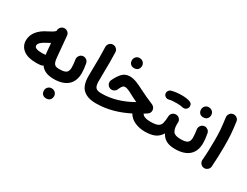

<svg xmlns="http://www.w3.org/2000/svg" viewBox="-83 -1281 2814 2186"><g transform="rotate(30 1324.0 -188.0)"><path d="M43.9 -182.1C43.9 -132.8 63 -93.3 101.1 -63C138.7 -32.2 196.3 -17.1 273.9 -17.1C289.1 -17.1 313 -18.1 332.5 -20.5C343.3 -22 353 -26.4 361.8 -32.7C395 15.6 450.2 42.5 536.6 42.5H537.1C555.2 42.5 570.3 36.1 583 23.9C595.2 11.2 601.6 -3.9 601.6 -22C601.6 -40 595.2 -55.2 583 -67.9C570.3 -80.6 555.2 -86.9 537.1 -86.9H536.6C478 -86.9 456.1 -100.1 447.3 -189.5L422.9 -460.4C421.4 -478.5 414.1 -492.7 400.9 -503.9C387.7 -514.6 374 -520 358.9 -520C356.9 -520 355 -520 352.5 -519.5C335 -518.1 320.8 -510.7 309.6 -498C298.3 -484.9 293 -471.2 293 -456.5C293 -454.1 293 -452.1 293.5 -450.2C287.6 -440.9 276.4 -431.6 259.8 -421.4C243.2 -411.1 226.1 -401.9 208 -393.1C106.4 -344.7 43.9 -272 43.9 -182.1ZM174.3 -189.5C174.3 -220.2 211.4 -249 263.7 -274.9C279.3 -282.7 293.9 -290.5 307.1 -298.3L317.9 -177.7C318.8 -168 319.8 -158.7 321.3 -149.9C318.8 -149.9 316.9 -149.9 314.5 -149.4C300.3 -147.5 283.2 -146.5 273.9 -146.5C205.1 -146.5 174.3 -161.6 174.3 -189.5Z M472.7 -22C472.7 -3.9 479 11.2 491.2 23.9C503.9 36.1 519 42.5 537.1 42.5C696.8 42.5 782.2 -35.6 782.2 -173.8C782.2 -206.5 778.8 -247.6 769.5 -294.9C766.6 -312.5 758.8 -326.2 746.1 -336.4C733.4 -346.2 720.2 -351.1 706.5 -351.1C703.1 -351.1 700.2 -350.6 696.8 -350.1C679.2 -347.7 665.5 -340.3 655.8 -327.1C645.5 -314 640.6 -300.3 640.6 -286.1C640.6 -283.2 640.6 -280.3 641.1 -277.3C647.5 -237.8 650.9 -199.2 650.9 -174.3C650.9 -140.1 642.1 -117.2 625 -105C607.9 -92.8 578.6 -86.9 537.1 -86.9C519 -86.9 503.9 -80.6 491.2 -67.9C479 -55.2 472.7 -40 472.7 -22ZM506.8 209.5C506.8 220.2 508.3 230 511.7 238.8C519.5 258.8 536.6 277.3 573.2 277.3C626.5 277.3 640.6 236.3 640.6 210C640.6 198.7 637.2 187 630.4 175.3C619.1 158.2 600.1 145 572.8 145C553.7 145 537.6 151.9 525.4 165C513.2 178.2 506.8 192.9 506.8 209.5Z M864.3 -185.5C864.3 -103 883.8 -44.4 922.9 -9.8C961.9 25.4 1017.6 42.5 1090.3 42.5H1090.8C1108.9 42.5 1124 36.1 1136.7 23.9C1148.9 11.2 1155.3 -3.9 1155.3 -22C1155.3 -40 1148.9 -55.2 1136.7 -67.9C1124 -80.6 1108.9 -86.9 1090.8 -86.9H1090.3C1052.7 -86.9 1027.3 -94.2 1014.2 -109.4C1001 -124 994.1 -149.9 994.1 -187.5C994.1 -317.9 996.6 -394 996.6 -437C996.6 -479.5 995.6 -524.4 994.1 -572.3C993.7 -590.3 986.8 -605 973.6 -617.2C960.4 -628.9 945.8 -634.8 929.2 -634.8H926.3C908.7 -634.3 894 -627.4 882.3 -614.3C870.1 -601.1 864.3 -585.4 864.3 -568.4V-566.9C866.2 -522.5 867.2 -480.5 867.2 -441.4V-402.8C866.7 -379.9 866.2 -348.6 865.7 -309.1C864.7 -269 864.3 -228 864.3 -185.5Z M1277.8 -418C1236.3 -418 1203.6 -404.8 1178.7 -377.9C1153.8 -351.1 1131.3 -316.4 1111.3 -273.9C1106.9 -264.6 1105 -255.4 1105 -246.1C1105 -232.9 1110.4 -207.5 1134.3 -191.9C1145 -185.1 1156.2 -181.6 1167.5 -181.6C1168.9 -181.6 1173.8 -182.1 1181.2 -182.6C1188.5 -183.1 1197.3 -187 1207.5 -194.3C1217.8 -201.2 1224.6 -209 1228 -218.3C1249 -267.6 1262.2 -286.1 1290 -286.1C1314.9 -286.1 1347.2 -270.5 1392.6 -245.6C1420.4 -230.5 1450.7 -215.8 1484.4 -200.2C1353.5 -126 1224.1 -86.9 1090.8 -86.9C1072.8 -86.9 1057.6 -80.6 1044.9 -67.4C1032.2 -54.2 1025.9 -39.1 1025.9 -22C1025.9 -4.9 1032.2 10.3 1044.9 23.4C1057.6 36.1 1072.8 42.5 1090.8 42.5C1239.3 42.5 1375.5 2.4 1509.8 -65.4C1530.8 -28.8 1562 -2 1602.5 16.1C1643.1 33.7 1687 42.5 1735.4 42.5H1735.8C1753.9 42.5 1769 36.1 1781.7 23.9C1793.9 11.2 1800.3 -3.9 1800.3 -22C1800.3 -40 1793.9 -55.2 1781.7 -67.9C1769 -80.6 1753.9 -86.9 1735.8 -86.9H1735.4C1672.4 -86.9 1637.2 -100.6 1622.1 -128.4C1634.8 -136.7 1647.9 -145 1661.1 -153.3C1681.2 -165.5 1691.4 -184.1 1691.4 -208C1691.4 -232.9 1675.3 -257.8 1652.3 -267.6C1580.1 -298.3 1523.4 -323.7 1477.1 -347.7C1442.4 -365.7 1408.2 -382.3 1374.5 -396.5C1340.8 -410.6 1308.6 -418 1277.8 -418ZM1202.1 -589.8C1202.1 -579.1 1203.6 -569.3 1207 -560.5C1214.8 -540.5 1231.9 -522 1268.6 -522C1321.8 -522 1335.9 -563 1335.9 -589.4C1335.9 -600.6 1332.5 -612.3 1325.7 -624C1314.5 -641.1 1295.4 -654.3 1268.1 -654.3C1249 -654.3 1232.9 -647.9 1220.7 -634.8C1208.5 -621.6 1202.1 -606.4 1202.1 -589.8Z M1670.9 -22C1670.9 -3.9 1677.2 11.2 1689.9 23.9C1702.6 36.1 1717.8 42.5 1735.8 42.5C1784.2 42.5 1825.7 35.6 1859.4 22C1893.1 8.3 1921.9 -17.1 1945.3 -54.7C1981 15.6 2043 42.5 2131.3 42.5H2131.8C2149.9 42.5 2165 36.1 2177.7 23.9C2189.9 11.2 2196.3 -3.9 2196.3 -22C2196.3 -40 2189.9 -55.2 2177.7 -67.9C2165 -80.6 2149.9 -86.9 2131.8 -86.9H2131.3C2081.1 -86.9 2048.8 -97.2 2033.7 -118.2C2018.6 -138.7 2010.7 -169.9 2010.7 -211.9C2010.7 -219.2 2010.7 -227.1 2011.2 -235.4C2011.7 -237.3 2011.7 -239.3 2011.7 -241.7C2011.7 -256.3 2006.3 -270 1995.1 -283.2C1983.9 -295.9 1969.2 -302.7 1951.2 -304.2H1946.8C1930.7 -304.2 1916.5 -298.8 1903.3 -288.6C1890.1 -277.8 1882.8 -262.7 1881.3 -242.7C1879.9 -203.6 1876.5 -172.9 1870.1 -150.4C1863.8 -127.4 1850.1 -111.3 1830.1 -101.6C1810.1 -91.8 1778.3 -86.9 1735.8 -86.9C1717.8 -86.9 1702.6 -80.6 1689.9 -67.9C1677.2 -55.2 1670.9 -40 1670.9 -22ZM1725.1 -445.8C1733.4 -418.9 1758.3 -408.2 1775.9 -408.2C1780.3 -408.2 1785.2 -408.7 1790 -410.2C1813 -417.5 1851.1 -419.9 1895.5 -419.9C1924.3 -419.9 1949.2 -417 1970.7 -411.6C1975.1 -410.6 1979.5 -410.2 1983.9 -410.2C1996.1 -410.2 2014.2 -413.6 2028.3 -433.6C2034.7 -442.4 2037.6 -451.7 2037.6 -461.9C2037.6 -466.3 2036.6 -473.6 2034.2 -483.4C2031.7 -493.2 2023.4 -502 2009.3 -509.8C1982.4 -521 1942.9 -527.3 1895.5 -527.3C1848.6 -527.3 1797.4 -521.5 1760.7 -510.3C1732.9 -501 1723.1 -476.6 1723.1 -459.5C1723.1 -455.1 1723.6 -450.2 1725.1 -445.8Z M2067.4 -22C2067.4 -3.9 2073.7 11.2 2085.9 23.9C2098.6 36.1 2113.8 42.5 2131.8 42.5C2291.5 42.5 2377 -35.6 2377 -173.8C2377 -206.5 2373.5 -247.6 2364.3 -294.9C2361.3 -312.5 2353.5 -326.2 2340.8 -336.4C2328.1 -346.2 2314.9 -351.1 2301.3 -351.1C2297.9 -351.1 2294.9 -350.6 2291.5 -350.1C2273.9 -347.7 2260.3 -340.3 2250.5 -327.1C2240.2 -314 2235.4 -300.3 2235.4 -286.1C2235.4 -283.2 2235.4 -280.3 2235.8 -277.3C2242.2 -237.8 2245.6 -199.2 2245.6 -174.3C2245.6 -140.1 2236.8 -117.2 2219.7 -105C2202.6 -92.8 2173.3 -86.9 2131.8 -86.9C2113.8 -86.9 2098.6 -80.6 2085.9 -67.9C2073.7 -55.2 2067.4 -40 2067.4 -22ZM2164.1 -498.5C2164.1 -487.8 2165.5 -478 2168.9 -469.2C2176.8 -449.2 2193.8 -430.7 2230.5 -430.7C2283.7 -430.7 2297.9 -471.7 2297.9 -498C2297.9 -509.3 2294.4 -521 2287.6 -532.7C2276.4 -549.8 2257.3 -563 2230 -563C2210.9 -563 2194.8 -556.6 2182.6 -543.5C2170.4 -530.3 2164.1 -515.1 2164.1 -498.5Z M2453.6 -560.5C2470.7 -432.1 2475.1 -378.4 2475.1 -272.9C2475.1 -183.1 2472.2 -86.4 2464.8 -5.9V-0.5C2464.8 14.6 2470.2 28.8 2481.4 42C2492.2 55.2 2506.3 62.5 2523.9 64C2526.4 64.5 2528.3 64.5 2530.3 64.5C2545.4 64.5 2559.6 59.1 2572.8 47.9C2585.9 36.6 2593.3 22.5 2594.7 4.9C2601.1 -75.7 2604.5 -173.8 2604.5 -266.1C2604.5 -381.8 2600.6 -447.8 2582.5 -578.1C2580.1 -595.7 2572.8 -609.4 2559.6 -619.6C2546.4 -629.4 2532.2 -634.3 2518.1 -634.3C2515.1 -634.3 2512.2 -634.3 2509.3 -633.8C2491.7 -631.3 2478 -624 2468.3 -610.8C2458 -597.7 2453.1 -583.5 2453.1 -569.3C2453.1 -566.4 2453.1 -563.5 2453.6 -560.5Z"/></g></svg>

Font: Mikhak
Style: Bold
Weight: 700
Designer: Amin Abedi
Version: Version 3.2